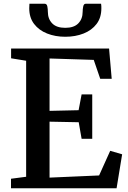

<svg xmlns="http://www.w3.org/2000/svg" viewBox="-20 -1001 680 1021"><path d="M119 -61V-678L39 -691V-743H560L574 -582H513L478.5 -682.5L243.5 -690V-411.5L398 -415L414 -499H470.5V-263H414L398.5 -351L243.5 -354V-56.5L507 -68L566 -199L629.5 -180.5L600 0H38.5V-50.5ZM218 -981Q229 -981 231.8 -966.5Q234.5 -952 234.5 -938Q234.5 -900.5 257.5 -876.8Q280.5 -853 327 -853Q373.5 -853 396.5 -876.8Q419.5 -900.5 419.5 -938Q419.5 -952 422.5 -966.5Q425.5 -981 435.5 -981H517.5Q518.5 -975.5 518.8 -969.2Q519 -963 519 -957Q519 -907 493.5 -873.5Q468 -840 424.5 -822.8Q381 -805.5 327 -805.5Q274 -805.5 230.5 -822.8Q187 -840 161.2 -873.8Q135.5 -907.5 135.5 -957Q135.5 -963 136 -969.2Q136.5 -975.5 136.5 -981Z"/></svg>

Font: Merriweather 28pt SemiBold
Style: Regular
Weight: 600
Version: Version 2.100